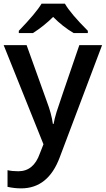

<svg xmlns="http://www.w3.org/2000/svg" viewBox="-20 -786 576 1046"><path d="M216.8 0 0 -540H125L234.9 -233.9Q260.3 -167.5 268.1 -110.8H272Q276.4 -137.2 288.1 -175.8Q296.9 -204.6 412.1 -540H536.1L305.2 71.8Q242.2 240.2 95.2 240.2Q58.1 240.2 21 231.9V141.1Q46.4 147 80.1 147Q163.1 147 196.8 50.8ZM458.5 -606H380.9Q320.8 -641.6 269.5 -693.8Q218.8 -643.6 159.7 -606H82.5V-618.2Q176.3 -715.3 206.5 -766.1H333.5Q364.7 -711.9 458.5 -618.2Z"/></svg>

Font: Open Sans
Style: SemiBold
Weight: 600
Foundry: Ascender Corporation
Version: Version 1.10